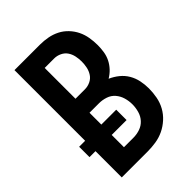

<svg xmlns="http://www.w3.org/2000/svg" viewBox="-215 -832 930 930"><g transform="rotate(-45 250.0 -367.5)"><path d="M59 0V-180H18V-251H59V-735H235Q261 -735 287.5 -730Q314 -725 337.5 -713Q361 -701 379.5 -681.5Q398 -662 409.5 -638.5Q421 -615 425.5 -588.5Q430 -562 430 -536Q430 -513 426.5 -490.5Q423 -468 413 -448Q403 -428 387.5 -411.5Q372 -395 352 -383Q377 -372 398 -355Q419 -338 432.5 -315Q446 -292 451.5 -265.5Q457 -239 457 -212Q457 -183 451.5 -154Q446 -125 432 -99.5Q418 -74 396 -54Q374 -34 348 -21.5Q322 -9 293 -4.5Q264 0 235 0ZM170 -428H235Q254 -428 272 -436.5Q290 -445 300.5 -461Q311 -477 315 -496Q319 -515 319 -534Q319 -553 315 -572Q311 -591 300.5 -606.5Q290 -622 272 -630.5Q254 -639 235 -639H170ZM170 -96H235Q258 -96 280 -103.5Q302 -111 317.5 -128Q333 -145 339.5 -168Q346 -191 346 -214Q346 -237 339.5 -259.5Q333 -282 318 -299.5Q303 -317 280.5 -324.5Q258 -332 235 -332H170V-251H272V-180H170Z"/></g></svg>

Font: Iosevka SS04
Style: Bold
Weight: 700
Monospace: yes
Designer: Belleve Invis
Foundry: Belleve Invis
Version: Version 19.0.0; ttfautohint (v1.8.4)